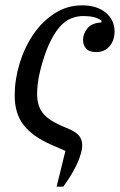

<svg xmlns="http://www.w3.org/2000/svg" viewBox="-20 -548 449 719"><path d="M225 17 172 -6Q100 -38 67.5 -81Q35 -124 35 -190Q35 -249 53 -309Q71 -369 104 -418Q137 -467 184 -497.5Q231 -528 288 -528Q343 -528 376 -500.5Q409 -473 409 -430Q409 -397 390.5 -375Q372 -353 340 -353Q314 -353 302.5 -366Q291 -379 291 -399Q291 -421 307 -441.5Q323 -462 360 -464V-471Q337 -488 292 -488Q268 -488 245 -478.5Q222 -469 202 -445.5Q182 -422 163.5 -382Q145 -342 130 -281Q124 -257 121.5 -235.5Q119 -214 119 -196Q119 -154 138.5 -127Q158 -100 208 -78L238 -65Q266 -53 277 -38.5Q288 -24 288 -3Q288 20 271 60Q254 100 217 151H192Z"/></svg>

Font: IBM Plex Serif
Style: Italic
Weight: 400
Italic angle: -14°
Designer: Mike Abbink, Paul van der Laan, Pieter van Rosmalen
Foundry: Bold Monday
Version: Version 3.001